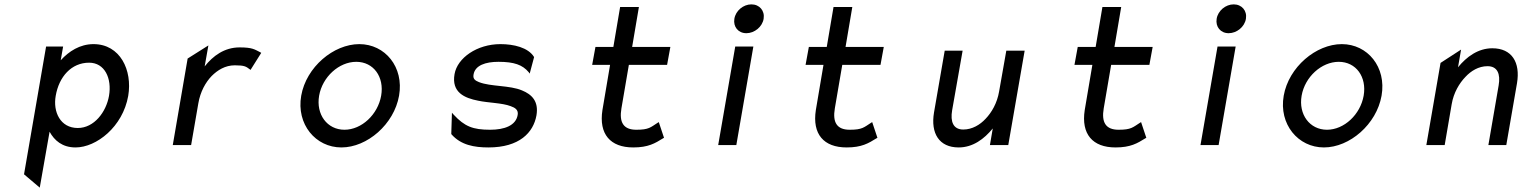

<svg xmlns="http://www.w3.org/2000/svg" viewBox="-20 -664 7051 879"><path d="M258 -388 269 -451H191L90 134L162 195L207 -61C229 -21 265 11 326 11C421 11 542 -83 567 -225C587 -343 530 -462 408 -462C346 -462 295 -429 258 -388ZM235 -225C250 -313 307 -377 388 -377C459 -377 493 -306 479 -225C466 -151 411 -78 336 -78C256 -78 222 -152 235 -225Z M1171 -425C1145 -438 1135 -447 1077 -447C1007 -447 955 -408 917 -360L934 -456L839 -396L771 0H855L888 -191C897 -244 921 -287 949 -316C976 -343 1011 -365 1055 -365C1100 -365 1107 -359 1123 -347L1127 -344L1176 -422Z M1611 -381C1690 -381 1740 -312 1725 -226C1710 -140 1636 -70 1557 -70C1478 -70 1426 -140 1441 -226C1456 -312 1532 -381 1611 -381ZM1543 11C1661 11 1784 -95 1807 -226C1830 -357 1743 -462 1625 -462C1507 -462 1382 -357 1359 -226C1336 -95 1425 11 1543 11Z M2047 -49C2090 0 2151 11 2216 11C2358 11 2422 -57 2436 -136C2447 -201 2414 -232 2370 -250C2314 -274 2226 -267 2173 -288C2156 -295 2144 -302 2148 -323C2155 -365 2203 -381 2262 -381C2334 -381 2372 -367 2400 -334L2405 -327L2425 -402V-403C2398 -447 2331 -462 2271 -462C2164 -462 2074 -399 2061 -325C2046 -241 2107 -215 2169 -203C2215 -193 2279 -193 2318 -178C2338 -171 2354 -161 2350 -138C2342 -89 2289 -70 2224 -70C2145 -70 2107 -85 2057 -139L2049 -148L2046 -51Z M3020 -33 2996 -105 2991 -102C2958 -81 2951 -70 2893 -70C2834 -70 2814 -104 2825 -168L2859 -367H3034L3049 -449H2874L2905 -632H2819L2788 -449H2706L2691 -367H2773L2738 -160C2721 -50 2774 11 2879 11C2948 11 2979 -8 3016 -31Z M3397 -512C3434 -512 3470 -541 3476 -578C3482 -615 3457 -644 3420 -644C3383 -644 3348 -615 3342 -578C3336 -541 3360 -512 3397 -512ZM3429 -451H3346L3268 0H3351Z M3997 -33 3973 -105 3968 -102C3935 -81 3928 -70 3870 -70C3811 -70 3791 -104 3802 -168L3836 -367H4011L4026 -449H3851L3882 -632H3796L3765 -449H3683L3668 -367H3750L3715 -160C3698 -50 3751 11 3856 11C3925 11 3956 -8 3993 -31Z M4256 -149C4240 -54 4279 11 4369 11C4434 11 4486 -28 4525 -76L4512 0H4596L4671 -432H4587L4554 -245C4545 -192 4520 -149 4492 -120C4467 -93 4431 -71 4390 -71C4344 -71 4330 -107 4339 -159L4387 -432H4305Z M5228 -33 5204 -105 5199 -102C5166 -81 5159 -70 5101 -70C5042 -70 5022 -104 5033 -168L5067 -367H5242L5257 -449H5082L5113 -632H5027L4996 -449H4914L4899 -367H4981L4946 -160C4929 -50 4982 11 5087 11C5156 11 5187 -8 5224 -31Z M5605 -512C5642 -512 5678 -541 5684 -578C5690 -615 5665 -644 5628 -644C5591 -644 5556 -615 5550 -578C5544 -541 5568 -512 5605 -512ZM5637 -451H5554L5476 0H5559Z M6109 -381C6188 -381 6238 -312 6223 -226C6208 -140 6134 -70 6055 -70C5976 -70 5924 -140 5939 -226C5954 -312 6030 -381 6109 -381ZM6041 11C6159 11 6282 -95 6305 -226C6328 -357 6241 -462 6123 -462C6005 -462 5880 -357 5857 -226C5834 -95 5923 11 6041 11Z M6925 -283C6941 -378 6902 -443 6812 -443C6747 -443 6694 -404 6655 -356L6669 -437L6575 -376L6510 0H6594L6626 -187C6635 -240 6661 -283 6689 -312C6714 -339 6749 -361 6790 -361C6836 -361 6850 -325 6841 -273L6794 0H6876Z"/></svg>

Font: Charger Monospace
Style: Regular
Weight: 400
Designer: Jasper
Foundry: Cannot Into Space Fonts
Version: Version 0.980